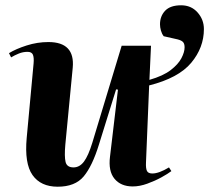

<svg xmlns="http://www.w3.org/2000/svg" viewBox="-20 -691 791 726"><path d="M198 15Q134 15 103 -29Q72 -73 81 -170L107 -451Q109 -473 104.5 -484Q100 -495 84 -495Q67 -495 51 -488.5Q35 -482 22 -474L14 -490Q40 -506 80.5 -519Q121 -532 163 -532Q264 -532 255 -435L227 -144Q223 -99 228 -78.5Q233 -58 258 -58Q281 -58 297.5 -80Q314 -102 329 -151L440 -518H551L545 -389Q597 -404 625.5 -426Q654 -448 666 -471Q678 -494 678 -512Q678 -525 672.5 -531.5Q667 -538 652 -542L599 -554Q592 -563 588.5 -575.5Q585 -588 585 -599Q585 -630 604.5 -650.5Q624 -671 665 -671Q703 -671 727 -644Q751 -617 751 -581Q751 -511 703 -453.5Q655 -396 544 -368L532 -76Q531 -55 535.5 -45Q540 -35 556 -35Q581 -35 619 -58L628 -44Q615 -34 590.5 -20.5Q566 -7 537 3.5Q508 14 482 14Q437 14 413 -15Q389 -44 396 -99L426 -352L419 -353L354 -144Q329 -63 296.5 -24Q264 15 198 15Z"/></svg>

Font: Literata 72pt
Style: Bold Italic
Weight: 700
Italic angle: -2°
Designer: Latin by Veronika Burian and Jose Scaglione. Greek by Irene Vlachou. Cyrillic by Vera Evstafieva
Foundry: TypeTogether
Version: Version 3.002